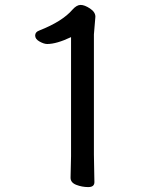

<svg xmlns="http://www.w3.org/2000/svg" viewBox="-20 -740 640 781"><path d="M368 -672 362 -600V-111L364 1Q364 21 339 21Q314 21 290.5 12Q267 3 267 -17L269 -105V-589Q210 -561 172 -561Q159 -561 141 -571Q123 -581 123 -595.5Q123 -610 140 -616Q234 -653 275 -701Q292 -720 308 -720Q324 -720 346 -705.5Q368 -691 368 -672Z"/></svg>

Font: LXGW ZhenKai
Style: Regular
Weight: 400
Designer: LXGW / Fontworks Inc.
Foundry: LXGW / Fontworks Inc.
Version: Version 0.800;June 8, 2025